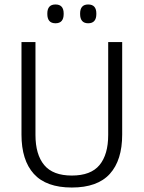

<svg xmlns="http://www.w3.org/2000/svg" viewBox="-20 -827 642 858"><path d="M301 11Q186.5 11 131.2 -50Q76 -111 76 -225.5V-639H138.5V-224Q138.5 -136.5 177.5 -89.5Q216.5 -42.5 301 -42.5Q386 -42.5 424.8 -89.5Q463.5 -136.5 463.5 -224V-639H526V-225.5Q526 -111 470.8 -50Q415.5 11 301 11ZM228 -723Q209.5 -723 200.5 -733.5Q191.5 -744 191.5 -764V-767Q191.5 -786.5 200.5 -796.8Q209.5 -807 228 -807Q246.5 -807 255.5 -796.8Q264.5 -786.5 264.5 -767V-764Q264.5 -744 255.5 -733.5Q246.5 -723 228 -723ZM374 -723Q356 -723 347 -733.5Q338 -744 338 -764V-767Q338 -786.5 347 -796.8Q356 -807 374 -807Q392.5 -807 401.5 -796.8Q410.5 -786.5 410.5 -767V-764Q410.5 -744 401.5 -733.5Q392.5 -723 374 -723Z"/></svg>

Font: Anek Tamil Light
Style: Regular
Weight: 300
Designer: Aadarsh Rajan (Tamil), Yesha Goshar (Latin)
Foundry: Ek Type
Version: Version 1.003